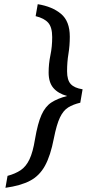

<svg xmlns="http://www.w3.org/2000/svg" viewBox="-20 -778 490 916"><path d="M363 -288Q329 -280 305.5 -265.5Q282 -251 266 -217.5Q250 -184 237 -118Q221 -35 194.5 13Q168 61 123 84.5Q78 108 6 118L16 61Q53 51 78.5 34Q104 17 120.5 -17.5Q137 -52 147 -114Q160 -190 178 -230Q196 -270 225 -289Q254 -308 300 -320Q257 -332 234.5 -358.5Q212 -385 212 -432Q212 -474 220.5 -514.5Q229 -555 229 -601Q229 -648 210 -669.5Q191 -691 150 -701L160 -758Q229 -747 271 -712Q313 -677 313 -603Q313 -560 306.5 -521Q300 -482 300 -438Q300 -396 317.5 -377Q335 -358 374 -352Z"/></svg>

Font: ABeeZee
Style: Italic
Weight: 400
Italic angle: -10°
Designer: Anja Meiners
Foundry: Anja Meiners
Version: Version 1.003; ttfautohint (v1.8.3)